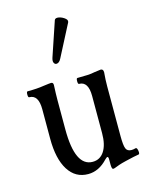

<svg xmlns="http://www.w3.org/2000/svg" viewBox="-108 -759 658 845"><g transform="rotate(-15 220.5 -336.0)"><path d="M302 17Q298 17 296.5 10.5Q295 4 295 -5V-28Q295 -40 290 -40Q287 -40 279 -32Q239 11 190 11Q132 11 100 -40Q68 -91 68 -182V-317Q68 -383 26 -383Q21 -383 21 -396.5Q21 -410 26 -410Q70 -410 100 -415Q117 -417 123.5 -418Q130 -419 135 -419Q145 -419 145 -407Q144 -387 143.5 -369Q143 -351 143 -340V-205Q143 -36 223 -36Q257 -36 276 -65.5Q295 -95 295 -147V-317Q295 -383 253 -383Q248 -383 248 -396.5Q248 -410 253 -410Q280 -410 299 -411Q318 -412 331 -415Q356 -419 361 -419Q373 -419 373 -404Q370 -370 370 -340V-115Q370 -72 376 -57Q382 -42 401 -42Q410 -42 420 -45Q425 -46 427.5 -38.5Q430 -31 430 -23.5Q430 -16 426 -15Q419 -14 402 -10.5Q385 -7 365 -2Q344 3 332.5 7Q321 11 311 15Q306 17 302 17ZM180 -494Q173 -494 169 -502Q165 -510 170 -525L223 -682Q226 -689 236 -689Q250 -689 266 -678.5Q282 -668 277 -657L202 -512Q193 -494 180 -494Z"/></g></svg>

Font: Junicode Two Beta Condensed
Style: Regular
Weight: 400
Width: 3
Designer: Peter S. Baker
Foundry: Briery Creek Software
Version: Version 1.053; ttfautohint (v1.8.4)